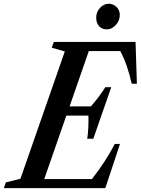

<svg xmlns="http://www.w3.org/2000/svg" viewBox="-75 -980 733 1000"><path d="M-55 0 -44.5 -30 31.5 -49 262.5 -712 194.5 -731.5 205.5 -761.5H631L638 -544H611Q599.5 -595 585 -636.8Q570.5 -678.5 551.5 -714H387.5L287.5 -426H398.5Q421 -451.5 440.5 -477.8Q460 -504 473.5 -526H504.5L411 -257.5H379.5Q383.5 -284.5 385 -317Q386.5 -349.5 385.5 -378H270.5L155.5 -47.5H404Q441.5 -95.5 470.2 -140.2Q499 -185 523 -230.5H550L473.5 0ZM481.5 -827Q456 -827 441 -843.8Q426 -860.5 426 -888Q426 -917.5 446 -939Q466 -960.5 491.5 -960.5Q514.5 -960.5 531.8 -943.8Q549 -927 549 -902Q549 -872.5 528 -849.8Q507 -827 481.5 -827Z"/></svg>

Font: Libre Caslon Condensed SemiBold Italic
Style: Regular
Weight: 600
Italic angle: -22.583°
Designer: Pablo Impallari, Rodrigo Fuenzalida, Katja Schimmel, Ertekin Erdin
Foundry: Pablo Impallari, Rodrigo Fuenzalida
Version: Version 2.000; ttfautohint (v1.8.4.7-5d5b);gftools[0.9.33]